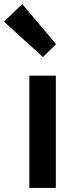

<svg xmlns="http://www.w3.org/2000/svg" viewBox="-62 -929 378 949"><path d="M83 0V-555H214V0ZM150 -647 -42 -822 48 -909 215 -711Z"/></svg>

Font: Noto Sans SC Thin SemiBold
Style: Regular
Weight: 600
Version: Version 2.004-H2;hotconv 1.0.118;makeotfexe 2.5.65603